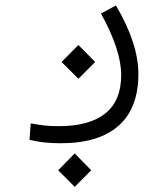

<svg xmlns="http://www.w3.org/2000/svg" viewBox="-20 -310 626 714"><path d="M205.6 222.7Q139.2 222.7 89.8 210L94.2 148.9Q121.6 153.8 144 156.5Q166.5 159.2 197.8 159.2Q312.5 159.2 371.6 111.8Q430.7 64.5 430.7 -31.2Q430.7 -76.2 412.1 -133.5Q393.6 -190.9 355.5 -259.8L411.1 -289.6Q494.6 -148.4 494.6 -34.7Q494.6 91.8 421.4 157.2Q348.1 222.7 205.6 222.7ZM271.5 -17.1 209 -79.6 271.5 -142.6 334 -79.6ZM257.8 384.8 196.3 323.2 257.8 260.7 319.3 323.2Z"/></svg>

Font: Cascadia Code NF Light
Style: Regular
Weight: 300
Monospace: yes
Designer: Aaron Bell
Foundry: Saja Typeworks
Version: Version 2404.023; ttfautohint (v1.8.4)